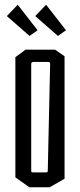

<svg xmlns="http://www.w3.org/2000/svg" viewBox="-20 -792 338 812"><path d="M45 -42V-550L88 -582H213L253 -554V-36L190 0H104ZM173 -63Q179 -63 180.5 -64.5Q182 -66 182 -69L192 -521Q192 -526 190.5 -528Q189 -530 183 -530H121Q112 -530 112 -521V-69Q112 -66 113.5 -64.5Q115 -63 121 -63ZM9 -724 55 -772 139 -664 105 -640ZM129 -724 175 -772 259 -664 225 -640Z"/></svg>

Font: Bahianita
Style: Regular
Weight: 400
Designer: Pablo Cosgaya & Dani Raskovsky
Foundry: Pablo Cosgaya & Dani Raskovsky
Version: Version 1.008